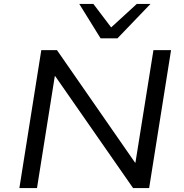

<svg xmlns="http://www.w3.org/2000/svg" viewBox="-20 -961 940 981"><path d="M79 0 191 -705H271L670 -130H672L764 -705H854L742 0H660L262 -572H260L169 0ZM494 -765 385 -941H457L548 -821L679 -941H749L580 -765Z"/></svg>

Font: Nunito Sans 7pt SemiExpanded
Style: Italic
Weight: 400
Width: 6
Italic angle: -9°
Designer: Vernon Adams
Foundry: Vernon Adams
Version: Version 3.101;gftools[0.9.27]